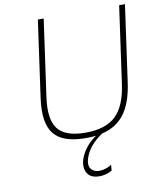

<svg xmlns="http://www.w3.org/2000/svg" viewBox="-100 -777 910 1105"><g transform="rotate(-10 354.5 -224.0)"><path d="M644 -250Q628 -136 581 -72.5Q534 -9 449 11Q370 63 346 132Q325 191 363 212Q377 220 397 220Q414 220 432 214Q450 208 459 203L468 197L465 231Q431 251 391 251Q333 251 316 209.5Q299 168 326.5 112.5Q354 57 411 18Q384 21 352 21Q218 21 166.5 -43Q115 -107 135 -250L198 -699H232L169 -250Q151 -122 195 -66Q239 -10 356 -10Q473 -10 532.5 -66Q592 -122 610 -250L673 -699H707Z"/></g></svg>

Font: Fivo Sans Thin
Style: Regular
Weight: 250
Foundry: Alexander Slobzheninov
Version: 1.0